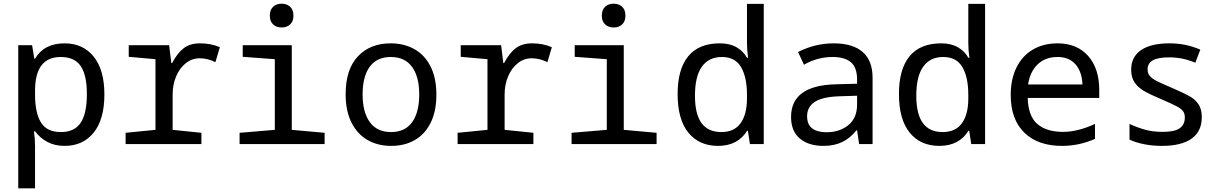

<svg xmlns="http://www.w3.org/2000/svg" viewBox="-20 -781 6640 1041"><path d="M79 -536H154L166 -463H170Q219 -546 330 -546Q430 -546 488 -474Q546 -402 546 -269Q546 -134 488 -62Q430 10 330 10Q276 10 236 -12Q196 -34 170 -69H164Q170 -29 170 11V240H79ZM451 -271Q451 -374 417.5 -423Q384 -472 309 -472Q170 -472 170 -289V-269Q170 -169 202 -117Q234 -65 310 -65Q384 -65 417.5 -115.5Q451 -166 451 -271Z M661 -61 823 -77V-460L678 -473V-536H897L909 -439H913Q942 -494 976.5 -520Q1011 -546 1064 -546Q1125 -546 1172 -525L1148 -444Q1106 -465 1063 -465Q1021 -465 987.5 -438.5Q954 -412 935 -367Q916 -322 916 -269V-77L1072 -61V0H661Z M1443 -696Q1443 -728 1461 -744.5Q1479 -761 1507 -761Q1535 -761 1553 -744.5Q1571 -728 1571 -696Q1571 -665 1553 -648.5Q1535 -632 1507 -632Q1479 -632 1461 -648.5Q1443 -665 1443 -696ZM1279 -61 1470 -77V-460L1296 -473V-536H1562V-77L1740 -61V0H1279Z M1854 -270Q1854 -405 1920.5 -475.5Q1987 -546 2098 -546Q2170 -546 2226 -515Q2282 -484 2314 -421.5Q2346 -359 2346 -267Q2346 -177 2314.5 -114.5Q2283 -52 2228 -21Q2173 10 2101 10Q2029 10 1973.5 -21.5Q1918 -53 1886 -116Q1854 -179 1854 -270ZM2253 -269Q2253 -365 2214 -418.5Q2175 -472 2099 -472Q2023 -472 1984.5 -419Q1946 -366 1946 -269Q1946 -173 1985 -119Q2024 -65 2100 -65Q2176 -65 2214.5 -118.5Q2253 -172 2253 -269Z M2461 -61 2623 -77V-460L2478 -473V-536H2697L2709 -439H2713Q2742 -494 2776.5 -520Q2811 -546 2864 -546Q2925 -546 2972 -525L2948 -444Q2906 -465 2863 -465Q2821 -465 2787.5 -438.5Q2754 -412 2735 -367Q2716 -322 2716 -269V-77L2872 -61V0H2461Z M3243 -696Q3243 -728 3261 -744.5Q3279 -761 3307 -761Q3335 -761 3353 -744.5Q3371 -728 3371 -696Q3371 -665 3353 -648.5Q3335 -632 3307 -632Q3279 -632 3261 -648.5Q3243 -665 3243 -696ZM3079 -61 3270 -77V-460L3096 -473V-536H3362V-77L3540 -61V0H3079Z M3654 -271Q3654 -406 3711.5 -476Q3769 -546 3883 -546Q3936 -546 3973 -525Q4010 -504 4030 -468H4036Q4030 -508 4030 -549V-760H4121V0H4046L4035 -72H4031Q3980 10 3873 10Q3771 10 3712.5 -61.5Q3654 -133 3654 -271ZM4030 -247V-267Q4030 -362 3998 -417Q3966 -472 3894 -472Q3823 -472 3785.5 -419.5Q3748 -367 3748 -262Q3748 -163 3783.5 -114Q3819 -65 3891 -65Q3961 -65 3995.5 -113Q4030 -161 4030 -247Z M4269 -147Q4269 -318 4512 -324L4627 -327V-349Q4627 -416 4593 -444Q4559 -472 4495 -472Q4411 -472 4339 -430L4307 -499Q4399 -546 4500 -546Q4603 -546 4657 -499.5Q4711 -453 4711 -359V0H4638L4627 -74H4623Q4590 -32 4546.5 -11Q4503 10 4445 10Q4364 10 4316.5 -30Q4269 -70 4269 -147ZM4627 -214V-262L4531 -259Q4439 -256 4397.5 -228.5Q4356 -201 4356 -151Q4356 -106 4383.5 -85Q4411 -64 4461 -64Q4532 -64 4579.5 -102.5Q4627 -141 4627 -214Z M4854 -271Q4854 -406 4911.5 -476Q4969 -546 5083 -546Q5136 -546 5173 -525Q5210 -504 5230 -468H5236Q5230 -508 5230 -549V-760H5321V0H5246L5235 -72H5231Q5180 10 5073 10Q4971 10 4912.5 -61.5Q4854 -133 4854 -271ZM5230 -247V-267Q5230 -362 5198 -417Q5166 -472 5094 -472Q5023 -472 4985.5 -419.5Q4948 -367 4948 -262Q4948 -163 4983.5 -114Q5019 -65 5091 -65Q5161 -65 5195.5 -113Q5230 -161 5230 -247Z M5460 -266Q5460 -352 5491.5 -415.5Q5523 -479 5580.5 -512.5Q5638 -546 5714 -546Q5819 -546 5879.5 -478Q5940 -410 5940 -292V-250H5552Q5555 -151 5604.5 -108.5Q5654 -66 5744 -66Q5823 -66 5917 -109V-28Q5831 10 5738 10Q5607 10 5533.5 -62Q5460 -134 5460 -266ZM5849 -323Q5846 -393 5811 -432.5Q5776 -472 5714 -472Q5648 -472 5606.5 -432.5Q5565 -393 5554 -323Z M6104 -24V-109Q6148 -89 6189.5 -77.5Q6231 -66 6284 -66Q6348 -66 6376 -85.5Q6404 -105 6404 -144Q6404 -165 6394.5 -178Q6385 -191 6361 -204Q6337 -217 6279 -242Q6217 -268 6184 -287Q6151 -306 6132 -333.5Q6113 -361 6113 -403Q6113 -473 6167 -509.5Q6221 -546 6320 -546Q6365 -546 6405 -538Q6445 -530 6488 -512L6461 -441Q6422 -457 6388.5 -463.5Q6355 -470 6319 -470Q6259 -470 6230.5 -454Q6202 -438 6202 -405Q6202 -383 6214.5 -368.5Q6227 -354 6252 -341.5Q6277 -329 6331 -306Q6398 -277 6428.5 -260Q6459 -243 6477.5 -216.5Q6496 -190 6496 -146Q6496 -69 6441 -29.5Q6386 10 6279 10Q6229 10 6183.5 1Q6138 -8 6104 -24Z"/></svg>

Font: Noto Sans Mono UI
Style: Regular
Weight: 400
Monospace: yes
Designer: Monotype Design team
Foundry: Monotype Imaging Inc.
Version: Version 1.000